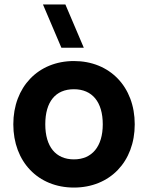

<svg xmlns="http://www.w3.org/2000/svg" viewBox="-20 -830 667 865"><path d="M256.5 -615H357.5L274.5 -810H173.5ZM313 15C475 15 587 -101.5 587 -270C587 -438.5 475 -555 313 -555C152 -555 40 -438 40 -270C40 -101.5 151.5 15 313 15ZM313 -112C231 -112 184 -169.5 184 -270C184 -371.5 230 -428 313 -428C395.5 -428 443 -370.5 443 -270C443 -170.5 395 -112 313 -112Z"/></svg>

Font: Vela Sans ExtBd
Style: Regular
Weight: 800
Designer: Principal design: Mikhail Sharanda - project Manrope.
Design modification: Ravid Balaliev
Foundry: Mikhail Sharanda
Version: Version 1.001